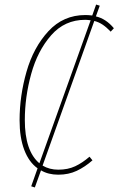

<svg xmlns="http://www.w3.org/2000/svg" viewBox="-20 -757 520 843"><path d="M480 -633 466 -618Q448 -637 431 -648.5Q414 -660 394 -665L167 -30Q197 -12 236 -12Q278 -12 310 -27Q342 -42 373 -69L386 -53Q353 -24 317 -7Q281 10 236 10Q192 10 160 -9L133 66L117 61L145 -18Q107 -45 86.5 -99Q66 -153 66 -229Q66 -336 96.5 -442.5Q127 -549 192.5 -620Q258 -691 355 -691Q367 -691 385 -689L402 -737L418 -732L401 -685Q445 -675 480 -633ZM378 -668Q362 -670 354 -670Q264 -670 204.5 -602Q145 -534 117 -432.5Q89 -331 89 -230Q89 -94 153 -40Z"/></svg>

Font: Fira Sans Extra Condensed Thin
Style: Italic
Weight: 250
Width: 3
Italic angle: -8°
Designer: Carrois Corporate & Edenspiekermann AG
Foundry: Carrois Corporate GbR & Edenspiekermann AG
Version: Version 4.203